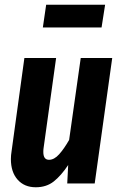

<svg xmlns="http://www.w3.org/2000/svg" viewBox="-20 -775 506 811"><path d="M26 -103Q26 -119 29 -137L83 -530H217L164 -149Q163 -143 163 -133Q163 -100 187 -100Q209 -100 230 -123.5Q251 -147 272 -184L321 -530H454L380 0H264L268 -78Q238 -33 207 -8.5Q176 16 131 16Q83 16 54.5 -16Q26 -48 26 -103ZM409 -659H161L175 -755H424Z"/></svg>

Font: Fira Sans Extra Condensed SemiBold
Style: Italic
Weight: 600
Width: 3
Italic angle: -8°
Designer: Carrois Corporate & Edenspiekermann AG
Foundry: Carrois Corporate GbR & Edenspiekermann AG
Version: Version 4.203